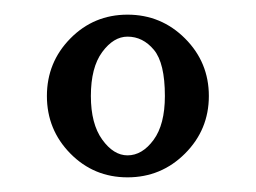

<svg xmlns="http://www.w3.org/2000/svg" viewBox="-20 -736 349 262"><path d="M232.5 -683.5Q265 -651 265 -605Q265 -559 232.5 -526.5Q200 -494 154 -494Q108 -494 76 -526.5Q44 -559 44 -605Q44 -651 76 -683.5Q108 -716 154 -716Q200 -716 232.5 -683.5ZM205 -605Q205 -650 190 -668Q175 -686 154 -686Q135 -686 119.5 -665Q104 -644 104 -605Q104 -567 119.5 -545.5Q135 -524 154 -524Q174 -524 189.5 -545Q205 -566 205 -605Z"/></svg>

Font: Uncial Antiqua
Style: Regular
Weight: 400
Designer: Astigmatic (AOETI)
Foundry: Astigmatic (AOETI)
Version: Version 1.000